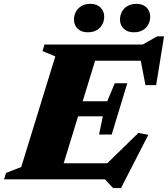

<svg xmlns="http://www.w3.org/2000/svg" viewBox="-54 -908 850 972"><path d="M226 -622.5 161.5 -649.5 171 -682.5H452.5L243.5 0H-33.5L-23.5 -32.5L53.5 -62.5ZM650.5 -642 673.5 -600.5H327L352 -682.5H668L742 -724H776.5L736.5 -477H682.5ZM518.5 44 477.5 0H143L169 -81.5H526.5L449 -42.5L646.5 -235L697 -225.5L558.5 44ZM511.5 -227H447.5L466.5 -319H241L264 -395.5H489L527 -486.5H590.5L551 -357ZM389.5 -744.5Q358 -744.5 339.2 -762.8Q320.5 -781 320.5 -809Q320.5 -830 330 -848Q339.5 -866 358 -877.2Q376.5 -888.5 404 -888.5Q436 -888.5 454.8 -870Q473.5 -851.5 473.5 -823.5Q473.5 -803 464.2 -785Q455 -767 436.5 -755.8Q418 -744.5 389.5 -744.5ZM623 -744.5Q591 -744.5 572.2 -762.8Q553.5 -781 553.5 -809Q553.5 -830 563 -848Q572.5 -866 591 -877.2Q609.5 -888.5 637 -888.5Q669.5 -888.5 688 -870Q706.5 -851.5 706.5 -823.5Q706.5 -803 697.2 -785Q688 -767 669.5 -755.8Q651 -744.5 623 -744.5Z"/></svg>

Font: Newsreader ExtraBold
Style: Italic
Weight: 800
Italic angle: -17°
Designer: Hugues Gentile
Foundry: Production Type
Version: Version 1.003